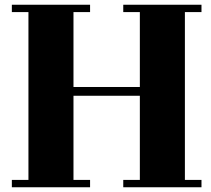

<svg xmlns="http://www.w3.org/2000/svg" viewBox="-20 -729 892 810"><path d="M290 -325V30H360V61H30V30H100V-678H30V-709H360V-678H290V-362H570V-678H500V-709H830V-678H760V30H830V61H500V30H570V-325Z"/></svg>

Font: Cafe24 ClassicType
Style: Regular
Weight: 400
Designer: Cafe24 thkim, hmlim, mnelim & 4IR
Foundry: Cafe24
Version: Version 1.000